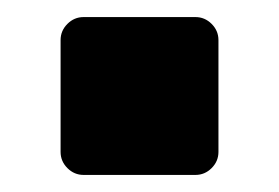

<svg xmlns="http://www.w3.org/2000/svg" viewBox="-20 -205 327 225"><path d="M209 0H78Q67 0 59 -8Q51 -16 51 -27V-158Q51 -169 59 -177Q67 -185 78 -185H209Q220 -185 228 -177Q236 -169 236 -158V-27Q236 -16 228 -8Q220 0 209 0Z"/></svg>

Font: Rubik
Style: Regular
Weight: 700
Designer: Hubert & Fischer
Foundry: Hubert & Fischer
Version: Version 1.100